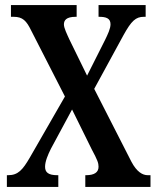

<svg xmlns="http://www.w3.org/2000/svg" viewBox="-20 -734 619 754"><path d="M7 0H209V-46H205C170 -46 157 -57 157 -79C157 -100 168 -126 180 -150L263 -304L340 -148C363 -105 367 -94 367 -79C367 -57 350 -46 318 -46H315V0H571V-46H560C540 -46 517 -59 496 -99L350 -385L465 -596C496 -652 513 -668 545 -668H552V-714H367V-668H369C395 -668 414 -663 414 -639C414 -621 403 -599 393 -578L322 -437L252 -580C243 -600 231 -624 231 -638C231 -654 240 -668 277 -668H281V-714H23V-668H34C69 -668 84 -652 102 -615L235 -355L97 -115C69 -67 51 -46 12 -46H7Z"/></svg>

Font: Noto Serif Lao ExtraCondensed SemiBold
Style: Regular
Weight: 600
Width: 2
Designer: Monotype Design Team
Foundry: Monotype Imaging Inc.
Version: Version 2.003